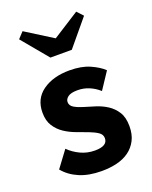

<svg xmlns="http://www.w3.org/2000/svg" viewBox="-135 -777 683 861"><g transform="rotate(-20 207.0 -346.5)"><path d="M200 9Q139 9 94.5 -10Q50 -29 22 -63L80 -141Q103 -118 134.5 -103Q166 -88 203 -88Q263 -88 263 -125Q263 -143 246.5 -154Q230 -165 205 -174.5Q180 -184 151 -194.5Q122 -205 97 -221.5Q72 -238 55.5 -263.5Q39 -289 39 -328Q39 -394 89 -429.5Q139 -465 217 -465Q274 -465 313.5 -447.5Q353 -430 376 -408L323 -328Q302 -347 276 -358Q250 -369 221 -369Q189 -369 175 -358.5Q161 -348 161 -334Q161 -317 177.5 -307Q194 -297 219 -289.5Q244 -282 273 -273Q302 -264 327 -248Q352 -232 368.5 -206Q385 -180 385 -138Q385 -99 370.5 -71Q356 -43 331 -25Q306 -7 272.5 1Q239 9 200 9ZM209 -621 336 -702 363 -673 259 -548H157L53 -673L80 -702Z"/></g></svg>

Font: Tilda Sans Bold
Style: Regular
Weight: 700
Designer: ParaType Ltd
Foundry: ParaType Ltd
Version: Version 1.009